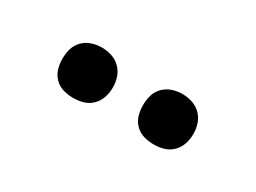

<svg xmlns="http://www.w3.org/2000/svg" viewBox="-25 -877 550 413"><g transform="rotate(30 250.0 -670.5)"><path d="M350 -608Q337 -608 325 -611.5Q313 -615 304 -624Q295 -633 291.5 -645Q288 -657 288 -670Q288 -683 291.5 -695Q295 -707 304 -716Q313 -725 325 -729Q337 -733 350 -733Q363 -733 375 -729Q387 -725 396 -716Q405 -707 409 -695Q413 -683 413 -670Q413 -657 409 -645Q405 -633 396 -624Q387 -615 375 -611.5Q363 -608 350 -608ZM150 -608Q137 -608 125 -611.5Q113 -615 104 -624Q95 -633 91.5 -645Q88 -657 88 -670Q88 -683 91.5 -695Q95 -707 104 -716Q113 -725 125 -729Q137 -733 150 -733Q163 -733 175 -729Q187 -725 196 -716Q205 -707 209 -695Q213 -683 213 -670Q213 -657 209 -645Q205 -633 196 -624Q187 -615 175 -611.5Q163 -608 150 -608Z"/></g></svg>

Font: Iosevka Curly
Style: Regular
Weight: 400
Monospace: yes
Designer: Belleve Invis
Foundry: Belleve Invis
Version: Version 22.1.2; ttfautohint (v1.8.4)